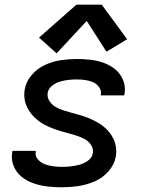

<svg xmlns="http://www.w3.org/2000/svg" viewBox="-20 -789 616 817"><path d="M243 8Q277 8 312 3Q347 -2 381.5 -16.5Q416 -31 441.5 -60Q467 -89 473 -124Q476 -143 473.5 -161.5Q471 -180 463.5 -196.5Q456 -213 444.5 -227Q433 -241 419 -252Q405 -263 389 -271.5Q373 -280 356 -287Q339 -294 321 -299Q303 -304 285 -309Q267 -314 249.5 -319.5Q232 -325 216.5 -334Q201 -343 190.5 -359Q180 -375 183 -394Q186 -412 202 -424.5Q218 -437 236 -442Q254 -447 271.5 -449Q289 -451 307 -451Q325 -451 342.5 -448.5Q360 -446 375.5 -439.5Q391 -433 401.5 -418.5Q412 -404 409 -386Q409 -385 409 -383H508Q509 -387 510 -390Q515 -420 504 -447.5Q493 -475 471.5 -493Q450 -511 423 -521Q396 -531 366.5 -534.5Q337 -538 307 -538Q273 -538 239 -533Q205 -528 172 -513Q139 -498 114.5 -469.5Q90 -441 85 -407Q82 -388 84.5 -369Q87 -350 95 -333.5Q103 -317 114 -303.5Q125 -290 139 -278.5Q153 -267 169 -258.5Q185 -250 202 -243.5Q219 -237 237 -231.5Q255 -226 272.5 -221.5Q290 -217 308 -211Q326 -205 341.5 -196.5Q357 -188 367.5 -172Q378 -156 375 -137Q372 -118 354.5 -105.5Q337 -93 318 -88Q299 -83 280.5 -81Q262 -79 243 -79Q224 -79 205.5 -81.5Q187 -84 170 -90.5Q153 -97 141 -111Q129 -125 132 -144V-147H33Q32 -143 32 -140Q27 -109 38.5 -81.5Q50 -54 73 -36Q96 -18 124 -8.5Q152 1 182 4.5Q212 8 243 8ZM221 -562 349 -700 433 -569 521 -622 413 -769H305L146 -629Z"/></svg>

Font: Iosevka Sparkle Medium
Style: Italic
Weight: 500
Italic angle: -9°
Designer: Belleve Invis
Foundry: Belleve Invis
Version: Version 4.5.0; ttfautohint (v1.8.3)